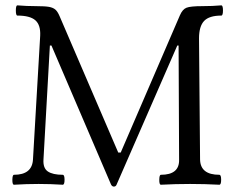

<svg xmlns="http://www.w3.org/2000/svg" viewBox="-20 -686 880 716"><path d="M404.8 9.8Q397.9 9.8 394 2L171.9 -516.1H166L142.1 -90.8Q140.1 -59.1 158.4 -46.6Q176.8 -34.2 213.9 -34.2Q220.7 -34.2 220.7 -15.6Q220.7 2.9 213.9 2.9Q168.9 0 124 0Q78.1 0 32.2 2.9Q25.9 2.9 26.1 -15.6Q26.4 -34.2 32.2 -34.2Q100.1 -34.2 103 -91.8L129.9 -553.2Q131.8 -592.8 111.8 -610.4Q91.8 -627.9 44.9 -627.9Q39.1 -627.9 39.1 -647Q39.1 -666 44.9 -666Q79.1 -663.1 115.2 -663.1Q147.5 -663.1 162.6 -660.4Q177.7 -657.7 186.3 -650.4Q194.8 -643.1 202.1 -626L420.9 -117.2H430.2L650.9 -628.9Q660.6 -651.4 675.5 -657.2Q690.4 -663.1 734.9 -663.1Q772.5 -663.1 805.2 -666Q811.5 -666 811.5 -647Q811.5 -627.9 805.2 -627.9Q760.3 -627.9 741.2 -607.9Q722.2 -587.9 722.2 -543L726.1 -90.8Q727.5 -34.2 797.9 -34.2Q804.7 -34.2 804.7 -15.6Q804.7 2.9 797.9 2.9Q743.7 0 689 0Q634.3 0 580.1 2.9Q573.7 2.9 574 -15.6Q574.2 -34.2 580.1 -34.2Q649.4 -34.2 647.9 -90.8L646 -516.1H641.1L415 2Q412.1 9.8 404.8 9.8Z"/></svg>

Font: Junicode SmCond
Style: Regular
Weight: 400
Width: 4
Designer: Peter S. Baker
Version: Version 2.206